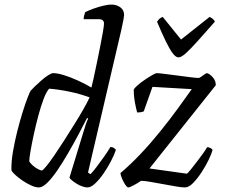

<svg xmlns="http://www.w3.org/2000/svg" viewBox="-20 -820 990 840"><path d="M150 0Q135 0 115.5 -9Q96 -18 77 -31Q58 -44 45 -56.5Q32 -69 30 -75Q29 -111 36.5 -155.5Q44 -200 55.5 -245.5Q67 -291 79 -329.5Q91 -368 101 -393.5Q111 -419 114 -423Q120 -430 133 -442.5Q146 -455 161.5 -468.5Q177 -482 191 -491Q205 -500 213 -500Q231 -500 259 -491.5Q287 -483 319 -468.5Q351 -454 380 -437Q383 -449 389.5 -477.5Q396 -506 403.5 -543.5Q411 -581 418.5 -617.5Q426 -654 430.5 -681.5Q435 -709 435 -717Q435 -726 429.5 -731Q424 -736 413 -736H346Q346 -744 348.5 -753.5Q351 -763 353 -767Q369 -775 390 -782.5Q411 -790 432 -795Q453 -800 467 -800Q490 -800 506.5 -788Q523 -776 523 -754Q523 -751 520 -733.5Q517 -716 511 -690L365 -65L376 -58Q386 -68 402 -89Q418 -110 435 -134Q452 -158 463 -177Q472 -177 478.5 -172.5Q485 -168 487 -164Q480 -143 465.5 -115Q451 -87 433 -61Q415 -35 396.5 -17.5Q378 0 363 0Q353 0 340 -4.5Q327 -9 315 -16.5Q303 -24 294.5 -31Q286 -38 284 -43L342 -233Q349 -256 355.5 -276Q362 -296 366 -301L361 -304Q344 -270 322 -229Q300 -188 276.5 -147.5Q253 -107 230 -73.5Q207 -40 186.5 -20Q166 0 150 0ZM163 -74Q167 -74 182 -92Q197 -110 217.5 -140Q238 -170 261 -206Q284 -242 306.5 -278Q329 -314 346.5 -345Q364 -376 372 -394Q328 -410 281.5 -419.5Q235 -429 195 -432Q183 -419 171 -387.5Q159 -356 148 -315Q137 -274 128 -232.5Q119 -191 113.5 -159Q108 -127 108 -114Q113 -105 124 -95.5Q135 -86 146.5 -80Q158 -74 163 -74ZM542 0Q536 0 528 -12Q520 -24 513.5 -39.5Q507 -55 507 -63Q550 -99 594.5 -146Q639 -193 680.5 -244.5Q722 -296 757.5 -344.5Q793 -393 819 -430L647 -440L609 -333Q606 -331 598 -329.5Q590 -328 580 -328Q575 -346 570 -373Q565 -400 565 -427Q568 -435 582 -447Q596 -459 613.5 -471Q631 -483 646 -491.5Q661 -500 666 -500Q673 -500 697.5 -497Q722 -494 753 -490Q784 -486 810.5 -482.5Q837 -479 849 -479Q853 -479 860.5 -484.5Q868 -490 875.5 -495Q883 -500 885 -500Q889 -500 898 -494Q907 -488 915.5 -476Q924 -464 924 -447L634 -83L798 -60Q803 -64 814.5 -78Q826 -92 839.5 -110Q853 -128 866 -145.5Q879 -163 886 -176Q895 -176 901.5 -172Q908 -168 910 -164Q906 -148 893 -121Q880 -94 862 -66.5Q844 -39 825 -19.5Q806 0 789 0Q775 0 749 -4.5Q723 -9 693 -14.5Q663 -20 637 -24.5Q611 -29 597 -29Q583 -19 565 -9.5Q547 0 542 0ZM761 -569Q749 -569 735.5 -587Q722 -605 705 -640Q688 -675 667 -725Q671 -731 676 -736.5Q681 -742 692 -746L772 -647L897 -746Q906 -742 912.5 -736Q919 -730 920 -725Q876 -675 844.5 -640Q813 -605 793 -587Q773 -569 761 -569Z"/></svg>

Font: Texturina 12pt Light
Style: Italic
Weight: 300
Italic angle: -11°
Designer: Guillermo Torres Carreño
Foundry: Omnibus-Type
Version: Version 1.002